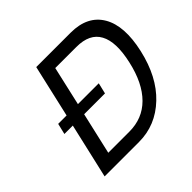

<svg xmlns="http://www.w3.org/2000/svg" viewBox="-174 -922 1114 1114"><g transform="rotate(-45 383.5 -364.5)"><path d="M260 -339 201 -82H374Q482 -82 554 -154Q627 -227 658 -365Q690 -505 651 -576Q613 -647 504 -647H331L276 -406H447L431 -339ZM167 -339H98L114 -406H183L257 -729H539Q677 -729 734 -632Q790 -536 751 -365Q712 -194 611 -98Q508 0 371 0H89Z"/></g></svg>

Font: Miedinger
Style: Italic
Weight: 400
Italic angle: -13°
Version: Version 001.000